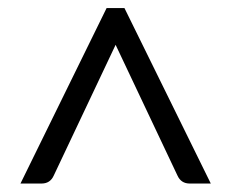

<svg xmlns="http://www.w3.org/2000/svg" viewBox="-20 -734 562 467"><path d="M492.7 -287.6H441.4Q420.4 -287.6 411.6 -307.1L261.2 -625L110.8 -307.1Q102.1 -287.6 81.1 -287.6H29.8L239.3 -714.4H282.7Z"/></svg>

Font: Lycee Sans
Style: Regular
Weight: 400
Designer: Justin Alvin
Foundry: Alkove Design
Version: Version 1.030